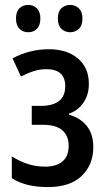

<svg xmlns="http://www.w3.org/2000/svg" viewBox="-20 -750 436 780"><path d="M179 -550Q252 -550 296.5 -512.5Q341 -475 341 -409Q341 -365 319 -333Q297 -301 260 -288V-284Q305 -272 332 -239Q359 -206 359 -152Q359 -81 312 -35.5Q265 10 174 10Q84 10 28 -26V-115Q55 -97 89.5 -85Q124 -73 164 -73Q208 -73 233.5 -94Q259 -115 259 -158Q259 -198 233.5 -220.5Q208 -243 154 -243H109V-320H148Q194 -320 219.5 -339.5Q245 -359 245 -400Q245 -469 168 -469Q142 -469 117 -461Q92 -453 65 -439L31 -513Q100 -550 179 -550ZM45 -675Q45 -703 59 -716.5Q73 -730 95 -730Q116 -730 130 -716Q144 -702 144 -675Q144 -647 130 -633Q116 -619 95 -619Q73 -619 59 -633Q45 -647 45 -675ZM215 -675Q215 -703 229.5 -716.5Q244 -730 265 -730Q286 -730 300.5 -716Q315 -702 315 -675Q315 -647 300.5 -633Q286 -619 265 -619Q244 -619 229.5 -633Q215 -647 215 -675Z"/></svg>

Font: Avrile Sans Condensed Medium
Style: Regular
Weight: 500
Width: 3
Designer: Monotype Design Team
Foundry: Monotype Imaging Inc.
Version: Version 2.001;September 10, 2019;FontCreator 11.5.0.2425 64-